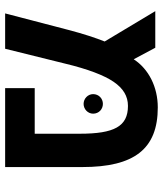

<svg xmlns="http://www.w3.org/2000/svg" viewBox="38 -688 649 766"><g transform="rotate(90 363.0 -304.5)"><path d="M408 -609C327 -609 255 -573 216 -513L170 -599H24L145 -397C131 -362 115 -314 99 -253L33 0H174L233 -238C255 -330 280 -395 306 -433C332 -471 363 -490 402 -490C484 -490 513 -435 513 -298V-118H331V0H646V-308C646 -515 574 -609 408 -609ZM355 -351C355 -330 373 -313 394 -313C415 -313 433 -330 433 -351C433 -374 415 -390 394 -390C373 -390 355 -374 355 -351Z"/></g></svg>

Font: Noto Sans Hebrew Droid
Style: Bold
Weight: 700
Designer: Monotype Design Team
Foundry: Monotype Imaging Inc.
Version: Version 1.100